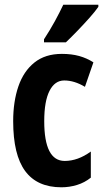

<svg xmlns="http://www.w3.org/2000/svg" viewBox="-20 -786 439 816"><path d="M241 10Q138 10 87 -59Q36 -128 36 -271Q36 -354 58 -418.5Q80 -483 126 -520Q172 -557 243 -557Q284 -557 316.5 -548Q349 -539 377 -521L341 -417Q296 -444 253 -444Q213 -444 190.5 -400Q168 -356 168 -271Q168 -102 255 -102Q311 -102 366 -142V-31Q340 -10 307.5 0Q275 10 241 10ZM398 -757Q385 -738 361 -711Q337 -684 310 -656Q283 -628 260 -606H167V-619Q193 -659 213 -695.5Q233 -732 249 -766H398Z"/></svg>

Font: Noto Sans Armenian ExtraCondensed
Style: Bold
Weight: 700
Width: 2
Designer: Monotype Design Team
Foundry: Monotype Imaging Inc.
Version: Version 2.008; ttfautohint (v1.8.4.7-5d5b)